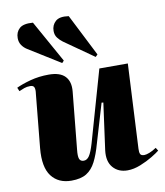

<svg xmlns="http://www.w3.org/2000/svg" viewBox="-90 -886 840 976"><g transform="rotate(-10 330.0 -398.0)"><path d="M10 -497Q39 -511 83.5 -523Q128 -535 179 -535Q237 -535 263 -507.5Q289 -480 284 -429L255 -136Q251 -101 256.5 -87Q262 -73 279 -73Q296 -73 308 -91Q320 -109 333 -153L438 -521H585L563 -84Q562 -66 566.5 -57Q571 -48 587 -48Q597 -48 614 -54.5Q631 -61 650 -74L660 -58Q648 -48 620 -31Q592 -14 557 0Q522 14 490 14Q443 14 415.5 -17.5Q388 -49 395 -106L428 -347L419 -348L359 -146Q344 -92 325.5 -56Q307 -20 278 -2Q249 16 200 16Q133 16 97.5 -30.5Q62 -77 71 -174L98 -451Q101 -471 97 -482.5Q93 -494 76 -494Q59 -494 45 -489Q31 -484 18 -478ZM279 -688Q264 -699 253 -713.5Q242 -728 242 -749Q242 -779 263 -798Q284 -817 331 -810L441 -593L430 -582ZM93 -683Q77 -693 66.5 -708.5Q56 -724 56 -745Q56 -776 76.5 -794.5Q97 -813 146 -809L267 -592L257 -581Z"/></g></svg>

Font: Literata 72pt ExtraBold
Style: Italic
Weight: 800
Italic angle: -2°
Designer: Latin by Veronika Burian and Jose Scaglione. Greek by Irene Vlachou. Cyrillic by Vera Evstafieva
Foundry: TypeTogether
Version: Version 3.002